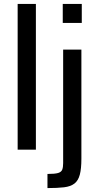

<svg xmlns="http://www.w3.org/2000/svg" viewBox="-20 -763 510 979"><path d="M70 0V-743H163V0ZM300 -646V-743H397V-646ZM222 196V124Q260 124 276.5 119Q293 114 297.5 101.5Q302 89 302 69V-510H395V46Q395 97 387 127.5Q379 158 359.5 173Q340 188 306.5 192Q273 196 222 196Z"/></svg>

Font: Saira SemiCondensed Medium
Style: Regular
Weight: 500
Width: 4
Designer: Hector Gatti with collaboration of the Omnibus-Type team
Foundry: Omnibus-Type
Version: Version 1.101